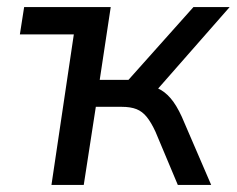

<svg xmlns="http://www.w3.org/2000/svg" viewBox="-20 -521 667 541"><path d="M125 0 188 -424H36L48 -501H292L261 -296H342L525 -501H627L412 -256L388 -282Q414 -279 433.5 -267.5Q453 -256 469 -233.5Q485 -211 500 -174L575 0H481L418 -150Q406 -176 393.5 -191.5Q381 -207 364.5 -213.5Q348 -220 323 -220H250L216 0Z"/></svg>

Font: Nunitoga
Style: Medium Italic
Weight: 500
Italic angle: -9°
Designer: Vernon Adams
Foundry: Vernon Adams
Version: Version 1.0